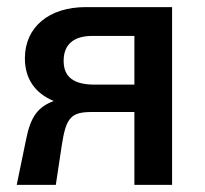

<svg xmlns="http://www.w3.org/2000/svg" viewBox="-20 -520 577 540"><path d="M246 -282C185 -282 159 -305 159 -349C159 -394 186 -419 240 -419H358V-500H221C118 -500 50 -444 50 -356C50 -299 78 -258 131 -236C87 -219 66 -193 53 -126L27 0H137L154 -113C166 -190 180 -205 239 -205H358V-282ZM464 -500H358V0H464Z"/></svg>

Font: Perun Medium
Style: Regular
Weight: 500
Foundry: Copyright (c) Stefan Peev, Context Ltd, 2016
Version: Version 1.089